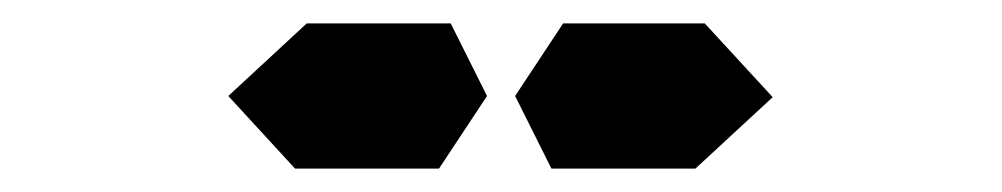

<svg xmlns="http://www.w3.org/2000/svg" viewBox="-20 -582 856 164"><path d="M582 -562 640 -499 574 -438H546H510H451L420 -500L461 -562H520H557ZM365 -562 396 -500 355 -438H296H259H232L175 -500L242 -562H269H306Z"/></svg>

Font: DSEG14 Classic
Style: Bold Italic
Weight: 700
Italic angle: -5°
Designer: Keshikan(Twitter:@keshinomi_88pro)
Version: Version 0.46